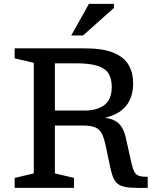

<svg xmlns="http://www.w3.org/2000/svg" viewBox="-20 -948 798 969"><path d="M405 -390Q470.5 -390 507.2 -418.2Q544 -446.5 544 -510Q544 -550 528.2 -576.2Q512.5 -602.5 473.2 -615.5Q434 -628.5 363.5 -628.5H205V-704H408.5Q499 -704 552.2 -682.2Q605.5 -660.5 628.8 -620.5Q652 -580.5 652 -527Q652 -480 635.2 -443.8Q618.5 -407.5 583.8 -384Q549 -360.5 494.5 -350.5V-355.5Q533 -352.5 557 -340.2Q581 -328 594.8 -305.8Q608.5 -283.5 615.5 -250.5L643 -127Q650 -95.5 658.5 -80.2Q667 -65 682.5 -60.2Q698 -55.5 725.5 -55.5V0Q670 1.5 636.2 -1.2Q602.5 -4 583.2 -14.2Q564 -24.5 554 -46Q544 -67.5 536.5 -103L513.5 -212Q505 -252 493.5 -274.2Q482 -296.5 459.8 -305.5Q437.5 -314.5 396.5 -314.5H205V-390ZM257 -704V-73L353.5 -50V0H54V-50L150.5 -73V-631L54 -653.5V-704ZM339.5 -769 429 -928.5H555V-908L399 -769Z"/></svg>

Font: Newsreader 7pt
Style: Regular
Weight: 400
Designer: Hugues Gentile
Foundry: Production Type
Version: Version 1.003